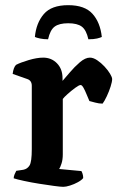

<svg xmlns="http://www.w3.org/2000/svg" viewBox="-20 -723 460 743"><path d="M225 0Q215 0 189 -3.5Q163 -7 131.5 -12Q100 -17 72.5 -23Q45 -29 33 -33Q33 -40 36.5 -48.5Q40 -57 43 -62L70 -66Q86 -69 94.5 -83Q103 -97 103 -146V-391Q103 -411 86 -417L29 -437Q32 -462 42 -472Q59 -481 91 -490.5Q123 -500 147 -500Q179 -500 200.5 -478Q222 -456 222 -420V-410Q232 -421 250 -442.5Q268 -464 289 -482Q310 -500 328 -500Q341 -500 356 -490Q371 -480 384.5 -465.5Q398 -451 406 -437.5Q414 -424 414 -417Q414 -407 408 -388Q402 -369 393 -350Q384 -331 377 -322Q363 -322 348.5 -326Q334 -330 326 -332Q321 -343 315 -358Q309 -373 303 -383.5Q297 -394 292 -394Q286 -394 271 -383Q256 -372 241.5 -359Q227 -346 223 -340V-126Q223 -105 218 -90Q213 -75 209 -69L295 -61Q297 -58 299.5 -50.5Q302 -43 302 -34Q296 -26 281.5 -18Q267 -10 251 -5Q235 0 225 0ZM244 -703Q308 -703 338 -669.5Q368 -636 374 -580Q368 -577 355.5 -574Q343 -571 322 -571Q314 -607 296.5 -620Q279 -633 244 -633Q209 -633 191.5 -620Q174 -607 166 -571Q149 -571 135 -574Q121 -577 115 -580Q120 -634 149.5 -668.5Q179 -703 244 -703Z"/></svg>

Font: Texturina SemiBold
Style: Regular
Weight: 600
Designer: Guillermo Torres Carreño
Foundry: Omnibus-Type
Version: Version 1.002; ttfautohint (v1.8.3)